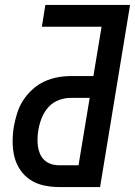

<svg xmlns="http://www.w3.org/2000/svg" viewBox="-20 -755 545 775"><path d="M219 0Q187 0 157 -6.5Q127 -13 102.5 -29Q78 -45 61.5 -69.5Q45 -94 38 -123Q31 -152 31 -183Q31 -214 36 -245Q41 -272 49.5 -299Q58 -326 73.5 -350Q89 -374 111 -394Q133 -414 159 -426Q185 -438 212.5 -443Q240 -448 267 -448H357L390 -647H149L163 -735H505L384 0ZM218 -88H297L342 -360H266Q242 -360 217.5 -351Q193 -342 175.5 -322.5Q158 -303 148.5 -279Q139 -255 135 -231Q132 -214 131.5 -197.5Q131 -181 133 -165Q135 -149 141.5 -134Q148 -119 159.5 -108.5Q171 -98 186 -93Q201 -88 218 -88Z"/></svg>

Font: Iosevka Semibold
Style: Italic
Weight: 600
Italic angle: -9°
Monospace: yes
Designer: Belleve Invis
Foundry: Belleve Invis
Version: Version 32.5.0; ttfautohint (v1.8.4)